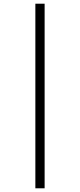

<svg xmlns="http://www.w3.org/2000/svg" viewBox="-20 -782 432 1037"><path d="M171 235H221V-762H171Z"/></svg>

Font: Noto Sans UI Condensed Light
Style: Regular
Weight: 300
Width: 3
Designer: Monotype Design Team
Foundry: Monotype Imaging Inc.
Version: Version 1.901